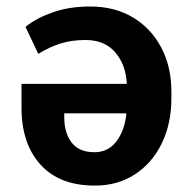

<svg xmlns="http://www.w3.org/2000/svg" viewBox="-20 -559 586 588"><path d="M269.5 9.3Q162.1 9.3 104 -54.9Q45.9 -119.1 45.9 -228.5V-302.2H368.2V-305.2Q364.7 -362.3 332.3 -399.4Q299.8 -436.5 241.7 -436.5Q199.2 -436.5 165.3 -425.8Q131.3 -415 97.2 -394L58.1 -476.6Q89.8 -502.9 140.9 -521Q191.9 -539.1 256.3 -539.1Q331.5 -539.1 387.5 -505.4Q443.4 -471.7 474.1 -412.8Q504.9 -354 504.9 -278.3V-258.3Q504.9 -180.2 475.3 -119.6Q445.8 -59.1 392.6 -24.7Q339.4 9.8 269.5 9.3ZM269 -92.8Q310.5 -92.8 335.7 -125Q360.8 -157.2 367.2 -209.5L365.7 -211.9H176.8V-199.2Q176.8 -151.4 199.7 -122.1Q222.7 -92.8 269 -92.8Z"/></svg>

Font: Roboto Slab SemiBold
Style: Regular
Weight: 600
Designer: Google
Version: Version 2.001; ttfautohint (v1.8.3)